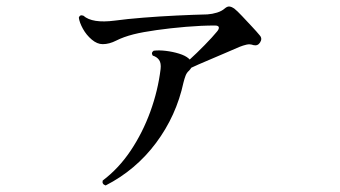

<svg xmlns="http://www.w3.org/2000/svg" viewBox="-20 -532 1040 587"><path d="M303 35Q291 31 294 20Q343 -17 379.5 -71.5Q416 -126 439.5 -190.5Q463 -255 471 -321Q473 -339 466.5 -348.5Q460 -358 447 -362Q441 -371 450 -377Q466 -379 487 -376.5Q508 -374 527.5 -368Q547 -362 557 -353L560 -350Q581 -369 605.5 -394Q630 -419 643 -435Q650 -443 649 -448.5Q648 -454 637 -454Q596 -454 548.5 -450Q501 -446 458.5 -440Q416 -434 388 -427Q357 -419 335.5 -408Q314 -397 294 -397Q277 -397 260.5 -411Q244 -425 233.5 -444Q223 -463 221 -478Q224 -488 235 -484Q262 -460 331 -469Q368 -474 418 -478Q468 -482 520 -484.5Q572 -487 614 -488Q629 -489 643.5 -493.5Q658 -498 667 -506Q675 -513 682 -512Q689 -511 696 -506Q705 -499 720 -483Q735 -467 750 -451Q765 -435 774 -424Q783 -414 775 -402Q768 -391 755 -394Q744 -398 733.5 -395.5Q723 -393 713 -389Q694 -381 666.5 -369Q639 -357 611.5 -345.5Q584 -334 565 -325Q561 -319 558 -316Q551 -310 547.5 -301Q544 -292 541 -280Q519 -178 457 -95Q395 -12 303 35Z"/></svg>

Font: Zen Old Mincho
Style: Bold
Weight: 700
Designer: Yoshimichi Ohira
Foundry: Positype
Version: Version 1.500